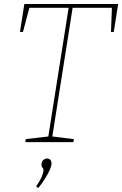

<svg xmlns="http://www.w3.org/2000/svg" viewBox="-20 -712 612 962"><path d="M107 0 109 -15 230 -29 221 -21 325 -680 332 -673H120L129 -680L95 -552H80L102 -692H572L550 -552H536L541 -680L548 -673H337L345 -680L241 -21L236 -29L350 -15L348 0ZM172 230 161 222Q182 192 190 171.5Q198 151 198 142Q198 132 193 128Q188 124 188 112Q188 98 197 90Q206 82 216 82Q225 82 231.5 88Q238 94 238 107Q238 120 229.5 139Q221 158 206.5 181.5Q192 205 172 230Z"/></svg>

Font: Bitter Thin
Style: Italic
Weight: 100
Italic angle: -9°
Designer: Sol Matas, and Bitter project Authors
Foundry: Sol Matas
Version: Version 2.002